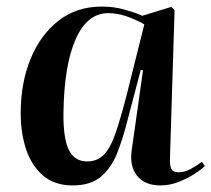

<svg xmlns="http://www.w3.org/2000/svg" viewBox="-20 -550 643 584"><path d="M497 -69Q496 -47 501 -36.5Q506 -26 524 -26Q542 -26 561 -36.5Q580 -47 594 -58L603 -45Q593 -35 571.5 -21Q550 -7 523 3.5Q496 14 468 14Q420 14 396.5 -16Q373 -46 381 -96L415 -336L408 -337L367 -181Q354 -129 336.5 -84.5Q319 -40 287.5 -13Q256 14 201 14Q146 14 111 -16Q76 -46 59.5 -95.5Q43 -145 43 -206Q43 -298 73 -371Q103 -444 158 -487Q213 -530 290 -530Q327 -530 360 -520.5Q393 -511 413 -502L501 -529L511 -519ZM245 -59Q276 -59 296 -79.5Q316 -100 331.5 -145Q347 -190 366 -264L419 -476Q390 -492 363 -501Q336 -510 309 -510Q245 -510 210 -430.5Q175 -351 173 -207Q172 -131 189 -95Q206 -59 245 -59Z"/></svg>

Font: Literata 72pt SemiBold
Style: Italic
Weight: 600
Italic angle: -2°
Designer: Latin by Veronika Burian and Jose Scaglione. Greek by Irene Vlachou. Cyrillic by Vera Evstafieva
Foundry: TypeTogether
Version: Version 3.002